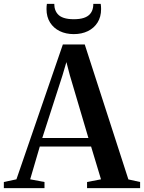

<svg xmlns="http://www.w3.org/2000/svg" viewBox="-48 -979 749 999"><path d="M37.5 -46 279 -747.5H393L620 -45.5L681 -32V0H405V-32L477.5 -46L426 -216.5H159L109 -46L183.5 -32V0H-28V-32ZM412 -261 315.5 -587 297.5 -656 277 -586.5 172 -261ZM336 -801.5Q295 -801.5 263 -817Q231 -832.5 212.5 -861.8Q194 -891 194 -932Q194 -940 194.5 -946Q195 -952 196 -959H234.5Q234.5 -955 235 -950Q235.5 -945 236 -940Q240 -920 251.8 -906.2Q263.5 -892.5 284.5 -885.8Q305.5 -879 336 -879Q367 -879 387.8 -885.8Q408.5 -892.5 420.5 -906.2Q432.5 -920 436 -940Q437 -945 437.2 -950Q437.5 -955 437.5 -959H476Q477 -952 477.5 -946Q478 -940 478 -932Q478 -891 459.5 -861.8Q441 -832.5 409 -817Q377 -801.5 336 -801.5Z"/></svg>

Font: Merriweather 96pt SemiBold
Style: Regular
Weight: 600
Version: Version 2.100